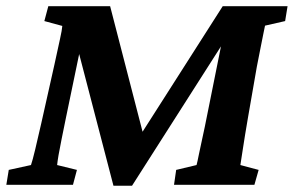

<svg xmlns="http://www.w3.org/2000/svg" viewBox="-31 -593 942 616"><path d="M124 -573.2H322.3L434.6 -138.7H406.2L683.6 -573.2H891.6L883.8 -525.4L819.3 -510.7Q817.4 -501 814 -484.9Q810.5 -468.8 805.7 -443.4Q800.8 -418 793 -378.9L764.6 -215.8Q753.9 -153.3 748.5 -117.2Q743.2 -81.1 740.2 -63.5L798.8 -47.9L785.2 0H527.3L534.2 -47.9L599.6 -63.5Q602.5 -74.2 606.9 -96.7Q611.3 -119.1 618.7 -151.9Q626 -184.6 633.8 -224.6L698.2 -544.9H742.2L392.6 2.9H333L190.4 -544.9H249L180.7 -215.8Q172.9 -176.8 166.5 -146Q160.2 -115.2 156.7 -94.7Q153.3 -74.2 152.3 -63.5L215.8 -47.9L203.1 0H-10.7L-2.9 -47.9L68.4 -63.5Q73.2 -77.1 82 -113.8Q90.8 -150.4 101.6 -198.2L143.6 -385.7Q155.3 -439.5 161.6 -468.3Q168 -497.1 168.9 -509.8L111.3 -525.4Z"/></svg>

Font: Crimson Pro
Style: Bold Italic
Weight: 700
Italic angle: -12°
Designer: Jacques Le Bailly
Foundry: Baron von Fonthausen
Version: Version 1.003